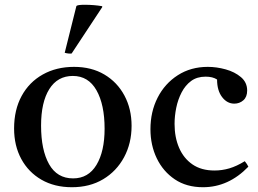

<svg xmlns="http://www.w3.org/2000/svg" viewBox="-20 -772 1082 804"><path d="M281 12Q208 12 153.5 -19.5Q99 -51 69 -106.5Q39 -162 39 -234Q39 -312 70.5 -370Q102 -428 159 -460Q216 -492 290 -492Q363 -492 417 -460Q471 -428 501 -372Q531 -316 531 -245Q531 -172 499.5 -113.5Q468 -55 412 -21.5Q356 12 281 12ZM152 -246Q152 -144 185.5 -84.5Q219 -25 286 -25Q350 -25 384 -81.5Q418 -138 418 -233Q418 -334 384 -394Q350 -454 285 -454Q221 -454 186.5 -399Q152 -344 152 -246ZM408 -746V-742L280 -548Q275 -547 266 -548Q257 -549 251 -551L300 -747Q305 -752 334 -752Q374 -752 408 -746Z M1005 -97Q1015 -85 1020 -74Q937 12 830 12Q761 12 712 -21Q663 -54 636.5 -109Q610 -164 610 -231Q610 -304 640 -363Q670 -422 724.5 -457Q779 -492 850 -492Q887 -492 925 -481.5Q963 -471 989 -449Q1015 -427 1015 -393Q1015 -366 999 -352Q983 -338 961 -338Q931 -338 910 -365.5Q889 -393 889 -439Q871 -451 841 -451Q805 -451 780.5 -433Q756 -415 740.5 -385Q725 -355 718 -320.5Q711 -286 711 -253Q711 -197 730 -153Q749 -109 786 -83.5Q823 -58 878 -58Q910 -58 940.5 -67Q971 -76 1005 -97Z"/></svg>

Font: Tiro Gurmukhi
Style: Regular
Weight: 400
Designer: Gurmukhi: John Hudson & Fiona Ross. Latin: John Hudson.
Foundry: Tiro Typeworks Ltd.
Version: Version 1.52